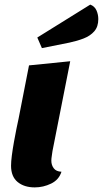

<svg xmlns="http://www.w3.org/2000/svg" viewBox="-20 -794 447 834"><path d="M131 20Q85 20 56.5 -3.5Q28 -27 28 -74Q28 -92 31.5 -119Q35 -146 40.5 -177Q46 -208 51.5 -235Q57 -262 61 -280L106 -510L285 -528L208 -138Q207 -129 205 -117Q203 -105 203 -96Q203 -77 213.5 -63Q224 -49 247 -48Q236 -13 202 3.5Q168 20 131 20ZM162 -585 142 -631 372 -774Q391 -767 399 -749Q407 -731 407 -711Q407 -678 389.5 -658Q372 -638 343.5 -627Q315 -616 282 -609Z"/></svg>

Font: Sansita Swashed
Style: Bold
Weight: 700
Designer: Pablo Cosgaya
Foundry: Omnibus-Type
Version: Version 1.003; ttfautohint (v1.8.3)